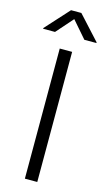

<svg xmlns="http://www.w3.org/2000/svg" viewBox="-159 -990 581 1037"><g transform="rotate(15 131.0 -471.5)"><path d="M165.5 -727.5H96.2V0H165.5ZM48.3 -807.6 130.9 -901.4 212.4 -807.6H279.8V-811.5L159.2 -943.4H101.6L-18.1 -811.5V-807.6Z"/></g></svg>

Font: Raveo Light
Style: Regular
Weight: 300
Designer: Jakub Foglar, Rasmus Andersson (Inter)
Foundry: Jakubfoglar.com
Version: Version 1.100;Glyphs 3.2.3 (3260)